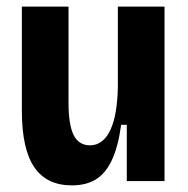

<svg xmlns="http://www.w3.org/2000/svg" viewBox="-20 -547 568 580"><path d="M197 13Q121 13 83.5 -42Q46 -97 46 -213V-527H187V-237Q187 -170 202.5 -139Q218 -108 252 -108Q272 -108 287.5 -120Q303 -132 313.5 -154.5Q324 -177 329.5 -209Q335 -241 336 -282V-527H477V-224V0H363V-170H346Q337 -104 318 -63.5Q299 -23 269.5 -5Q240 13 197 13Z"/></svg>

Font: Bricolage Grotesque 36pt SemiCondensed
Style: Bold
Weight: 700
Width: 4
Designer: Mathieu Triay
Foundry: Atelier Triay
Version: Version 1.001;gftools[0.9.33.dev8+g029e19f]